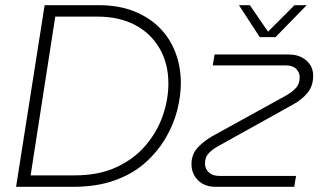

<svg xmlns="http://www.w3.org/2000/svg" viewBox="-20 -720 1254 740"><path d="M42 0 152 -700H361Q437 -700 495.5 -677Q554 -654 594.5 -613.5Q635 -573 656 -518Q677 -463 677 -400Q677 -350 663 -295Q649 -240 618.5 -188Q588 -136 540 -93Q492 -50 422.5 -25Q353 0 262 0ZM98 -44H266Q361 -44 429.5 -76Q498 -108 542.5 -161Q587 -214 608 -276Q629 -338 629 -398Q629 -475 595 -533.5Q561 -592 500 -624Q439 -656 355 -656H193ZM810 0Q781 0 760.5 -12Q740 -24 729 -43.5Q718 -63 718 -87Q718 -125 741.5 -150.5Q765 -176 798 -195L1081 -351Q1106 -365 1120.5 -381Q1135 -397 1135 -422Q1135 -441 1121.5 -454.5Q1108 -468 1081 -468H800L807 -510H1092Q1122 -510 1143 -499Q1164 -488 1175.5 -470Q1187 -452 1187 -428Q1187 -389 1165.5 -362.5Q1144 -336 1109 -317L825 -159Q802 -147 786 -131Q770 -115 770 -90Q770 -70 784.5 -56Q799 -42 825 -42H1121L1114 0ZM981 -577 901 -700H943L1013 -598L1115 -700H1162L1042 -577Z"/></svg>

Font: MuseoModerno Thin ExtraLight
Style: Italic
Weight: 250
Italic angle: -9°
Version: Version 1.003